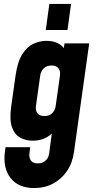

<svg xmlns="http://www.w3.org/2000/svg" viewBox="-20 -770 493 973"><path d="M154 183Q73 183 33.5 132Q-6 81 5 -2L8 -24H133L129 8Q126.5 29.5 136.8 43.8Q147 58 171.5 58Q195 58 210.5 44.2Q226 30.5 229 8L242.5 -93Q203.5 -57 145 -57Q112.5 -57 84 -71.5Q55.5 -86 41.2 -123.8Q27 -161.5 37 -232L59 -388Q69 -458.5 93.8 -496.5Q118.5 -534.5 150.8 -548.8Q183 -563 215 -563Q274 -563 303.5 -526.5L307 -550H432L355 0Q347.5 55 319.8 96.2Q292 137.5 249.2 160.2Q206.5 183 154 183ZM204.5 -182Q229.5 -182 244.2 -196.2Q259 -210.5 262 -232L284 -388Q287 -410 276.2 -424Q265.5 -438 241.5 -438Q217 -438 202 -423.8Q187 -409.5 184 -388L162 -232Q159 -210 169.8 -196Q180.5 -182 204.5 -182ZM212 -618 230 -750H340L322 -618Z"/></svg>

Font: Mohave
Style: Bold Italic
Weight: 700
Italic angle: -8°
Designer: Gumpita Rahayu
Foundry: Tokotype
Version: Version 2.003; ttfautohint (v1.8.3)